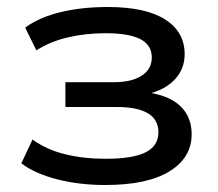

<svg xmlns="http://www.w3.org/2000/svg" viewBox="-20 -520 624 549"><path d="M281 9Q206 9 142.5 -7.5Q79 -24 41 -53L73 -121Q113 -92 166 -79Q219 -66 282 -66Q360 -66 396.5 -84.5Q433 -103 433 -142Q433 -178 403 -196Q373 -214 315 -214H167V-285H306Q356 -285 385 -303.5Q414 -322 414 -356Q414 -391 381.5 -408Q349 -425 282 -425Q224 -425 173.5 -413Q123 -401 84 -376L52 -441Q93 -471 154 -485.5Q215 -500 288 -500Q396 -500 452 -464.5Q508 -429 508 -365Q508 -323 480 -293Q452 -263 402 -251L401 -256Q443 -250 471 -234.5Q499 -219 513.5 -194Q528 -169 528 -136Q528 -69 464.5 -30Q401 9 281 9Z"/></svg>

Font: Nunito Sans 10pt SemiExpanded Medium
Style: Regular
Weight: 500
Width: 6
Designer: Vernon Adams
Foundry: Vernon Adams
Version: Version 3.101;gftools[0.9.27]